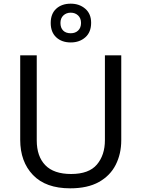

<svg xmlns="http://www.w3.org/2000/svg" viewBox="-20 -1015 771 1045"><path d="M640 -252Q640 -178 610 -118.5Q580 -59 518.5 -24.5Q457 10 362 10Q229 10 159.5 -62.5Q90 -135 90 -254V-714H180V-251Q180 -164 226.5 -116Q273 -68 367 -68Q464 -68 507.5 -119.5Q551 -171 551 -252V-714H640ZM365 -784Q316 -784 286 -812Q256 -840 256 -890Q256 -940 286 -967.5Q316 -995 365 -995Q412 -995 444 -967.5Q476 -940 476 -891Q476 -840 444.5 -812Q413 -784 365 -784ZM365 -834Q390 -834 405.5 -849Q421 -864 421 -890Q421 -916 405 -931Q389 -946 365 -946Q341 -946 325 -931Q309 -916 309 -890Q309 -864 323.5 -849Q338 -834 365 -834Z"/></svg>

Font: Noto Sans SignWriting
Style: Regular
Weight: 400
Designer: Monotype Design Team
Foundry: Monotype Imaging Inc.
Version: Version 2.004; ttfautohint (v1.8.4.7-5d5b)